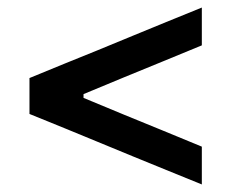

<svg xmlns="http://www.w3.org/2000/svg" viewBox="-20 -554 612 508"><path d="M514 -66Q466 -85.5 420 -104.2Q374 -123 333.5 -139.5L236.5 -179.5Q197 -196 151.5 -214.5Q106 -233 58 -252.5V-347.5Q106 -367.5 151.8 -386Q197.5 -404.5 237 -420.5L334 -460.5Q374 -477 420 -495.8Q466 -514.5 514 -534V-434Q464 -413.5 412.5 -392.2Q361 -371 309.5 -350L201 -305V-295L309.5 -250Q360.5 -229.5 412.2 -208Q464 -186.5 514 -166Z"/></svg>

Font: Commissioner Thin Medium
Style: Regular
Weight: 500
Version: Version 1.000